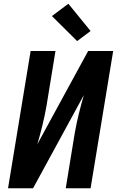

<svg xmlns="http://www.w3.org/2000/svg" viewBox="-20 -1008 640 1028"><path d="M23 0 144 -735H277L229 -441Q220 -390 207.5 -338.5Q195 -287 180 -236L452 -735H586L465 0H332L380 -294Q389 -345 401.5 -396.5Q414 -448 429 -499L157 0ZM393 -788 258 -922 346 -988 465 -842Z"/></svg>

Font: Iosevka XBd Ex Obl
Style: Regular
Weight: 800
Width: 7
Italic angle: -9°
Monospace: yes
Designer: Belleve Invis
Foundry: Belleve Invis
Version: Version 32.5.0; ttfautohint (v1.8.4)